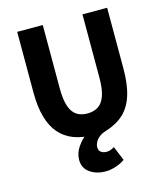

<svg xmlns="http://www.w3.org/2000/svg" viewBox="-127 -747 917 1068"><g transform="rotate(-15 332.0 -213.5)"><path d="M349 225.5Q295.9 225.5 258.8 199.6Q221.6 173.7 221.6 126.3Q221.6 86.7 245.8 51.6Q269.9 16.6 297.9 -2.3L333.8 12Q270.8 12 222.1 -6.5Q173.3 -24.9 140.2 -63Q107.1 -101 90.2 -160.6Q73.3 -220.1 73.3 -302V-651.7H220.5V-287Q220.5 -221.7 233.8 -183.3Q247.1 -144.9 272.2 -128.4Q297.3 -111.9 333.8 -111.9Q370.6 -111.9 396.2 -128.4Q421.8 -144.9 435.5 -183.3Q449.1 -221.7 449.1 -287V-651.7H591.2V-302Q591.2 -209.5 571.3 -147.5Q551.4 -85.4 510.6 -48.1Q469.9 -10.8 406.9 8.3Q383.1 15.4 367.7 27.8Q352.2 40.2 344.7 55Q337.2 69.7 337.2 83.2Q337.2 103.4 350 112.5Q362.7 121.6 382.3 121.6Q395.1 121.6 406.9 116.8Q418.7 111.9 426.8 106.8L460.6 189.2Q440.3 204.3 409.1 214.9Q377.9 225.5 349 225.5Z"/></g></svg>

Font: Mada
Style: Regular
Weight: 400
Designer: Khaled Hosny
Version: Version 1.5